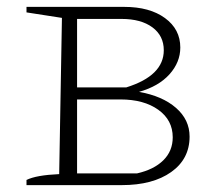

<svg xmlns="http://www.w3.org/2000/svg" viewBox="-20 -538 646 558"><path d="M384 -271Q452 -259 491.5 -224.5Q531 -190 531 -141Q531 -76 477.5 -38Q424 0 334 0H57V-15Q85 -29 152 -32L160 -486L57 -502V-518H341Q415 -518 459.5 -485.5Q504 -453 504 -400Q504 -357 472.5 -322Q441 -287 384 -271ZM333 -483H204V-284H347Q456 -318 456 -392Q456 -434 423 -458.5Q390 -483 333 -483ZM330 -249H204V-34H378Q427 -45 454.5 -72Q482 -99 482 -139Q482 -189 440 -219Q398 -249 330 -249Z"/></svg>

Font: Piazzolla SC ExtraLight
Style: Regular
Weight: 200
Designer: Juan Pablo del Peral
Foundry: Huerta Tipografica
Version: Version 1.330